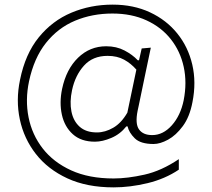

<svg xmlns="http://www.w3.org/2000/svg" viewBox="-20 -685 918 830"><path d="M471 125Q355.5 125 271.2 86Q187 47 135.2 -19.2Q83.5 -85.5 65.8 -168.5Q48 -251.5 66.5 -339.5Q89 -451.5 147.5 -523.5Q206 -595.5 288.8 -630.2Q371.5 -665 467 -665Q557 -665 628.2 -631.8Q699.5 -598.5 746.5 -540.2Q793.5 -482 811.2 -405.8Q829 -329.5 812 -243.5Q800 -180 770.5 -140Q741 -100 706.5 -81.2Q672 -62.5 644 -62.5Q587.5 -62.5 562.5 -87.2Q537.5 -112 531.5 -138.5H526Q499.5 -105 461.2 -88.8Q423 -72.5 390.5 -72.5Q330.5 -72.5 294.8 -104.8Q259 -137 247.5 -189.2Q236 -241.5 248.5 -301Q266.5 -386 317.5 -435.5Q368.5 -485 439 -485Q483.5 -485 518.2 -466.8Q553 -448.5 575.5 -424.5H581L592.5 -475.5L632 -479Q619.5 -420 606.2 -356Q593 -292 579.5 -227.5L575 -206.5Q563.5 -150 581 -125.5Q598.5 -101 638 -101Q685 -101 722.8 -143.2Q760.5 -185.5 774 -251.5Q789 -328 774.2 -395.8Q759.5 -463.5 718.5 -515.5Q677.5 -567.5 613.2 -597Q549 -626.5 466 -626.5Q378.5 -626.5 304.5 -595.5Q230.5 -564.5 178.8 -499.5Q127 -434.5 105.5 -333.5Q88.5 -253 103.5 -177.8Q118.5 -102.5 164.8 -43Q211 16.5 287.8 51.5Q364.5 86.5 471 86.5Q531 86.5 604.5 70Q678 53.5 753 3V48.5Q693.5 88.5 617.8 106.8Q542 125 471 125ZM399 -112.5Q434.5 -112.5 469.5 -132.8Q504.5 -153 530.5 -198L569.5 -384Q546.5 -410.5 516.5 -427Q486.5 -443.5 445 -443.5Q381 -443.5 343 -401.2Q305 -359 291.5 -295.5Q280.5 -244.5 288.8 -203Q297 -161.5 324.5 -137Q352 -112.5 399 -112.5Z"/></svg>

Font: Commissioner ExtraLight
Style: Regular
Weight: 200
Designer: Kostas Bartsokas
Foundry: Kostas Bartsokas
Version: Version 1.000; ttfautohint (v1.8.3)